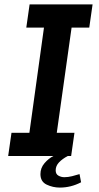

<svg xmlns="http://www.w3.org/2000/svg" viewBox="-20 -706 449 869"><path d="M17 0 32 -105H113L179 -581H99L114 -686H399L384 -581H304L237 -105H317L302 0ZM251 143Q219 143 191 129.5Q163 116 163 82Q163 54 181.5 32.5Q200 11 222 0H287Q262 13 247 29Q232 45 232 65Q232 82 244.5 89Q257 96 271 96Q288 96 306 91.5Q324 87 340 82L347 119Q324 131 300 137Q276 143 251 143Z"/></svg>

Font: Chivo Medium Medium
Style: Italic
Weight: 500
Italic angle: -8.05°
Version: Version 2.002